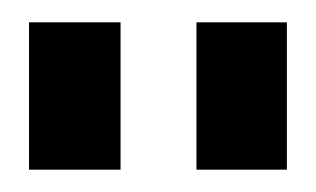

<svg xmlns="http://www.w3.org/2000/svg" viewBox="-20 -761 283 172"><path d="M88 -741V-609H6V-741ZM237 -741V-609H156V-741Z"/></svg>

Font: Pathway Extreme Condensed SemiBold
Style: Regular
Weight: 600
Width: 3
Version: Version 1.001;gftools[0.9.26]